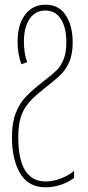

<svg xmlns="http://www.w3.org/2000/svg" viewBox="-20 -557 377 819"><path d="M290 -376Q290 -325 275 -292Q260 -259 239 -238.5Q218 -218 172 -182Q126 -146 102.5 -118.5Q79 -91 68.5 -57Q58 -23 58 29Q58 217 175 217Q206 217 239 204.5Q272 192 296 172V202Q271 221 238.5 231.5Q206 242 175 242Q101 242 66 182.5Q31 123 31 30Q31 -32 46.5 -73Q62 -114 88.5 -142.5Q115 -171 164 -209Q203 -239 221 -256.5Q239 -274 251 -303Q263 -332 263 -377Q263 -439 240 -475.5Q217 -512 173 -512Q130 -512 106 -476Q82 -440 82 -379Q82 -329 96 -292L71 -283Q55 -328 55 -378Q55 -453 87.5 -495Q120 -537 174 -537Q231 -537 260.5 -492Q290 -447 290 -376Z"/></svg>

Font: Noto Sans Display Thin Cond
Style: Regular
Weight: 250
Width: 3
Designer: Monotype Design team
Foundry: Monotype Imaging Inc.
Version: Version 1.000